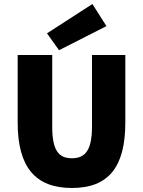

<svg xmlns="http://www.w3.org/2000/svg" viewBox="-20 -924 712 956"><path d="M338 12C520 12 604 -92 604 -314V-650H438V-294C438 -178 406 -136 338 -136C270 -136 240 -178 240 -294V-650H68V-314C68 -92 156 12 338 12ZM274 -674 510 -794 440 -904 214 -758Z"/></svg>

Font: Source Sans Pro Black
Style: Regular
Weight: 900
Designer: Paul D. Hunt
Foundry: Adobe Systems Incorporated
Version: Version 3.006;hotconv 1.0.111;makeotfexe 2.5.65597